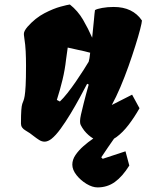

<svg xmlns="http://www.w3.org/2000/svg" viewBox="-20 -607 638 836"><path d="M432.1 10.3Q410.2 10.7 387 -3.2Q363.8 -17.1 346.7 -38.6Q337.4 -50.8 331.3 -63Q325.2 -75.2 332.5 -107.9Q339.4 -137.2 344.5 -157.7Q349.6 -178.2 354.7 -196.8Q359.9 -215.3 366.2 -238.8L359.4 -242.2Q346.2 -216.8 327.4 -182.1Q308.6 -147.5 287.1 -111.8Q265.6 -76.2 244.1 -46.6Q222.7 -17.1 203.6 -2Q189.5 8.8 175.8 9.8Q162.6 10.3 150.4 2.4Q138.2 -5.4 126.5 -14.6Q111.3 -27.3 91.3 -38.8Q71.3 -50.3 71.3 -68.4Q71.3 -108.4 72.8 -127.4Q74.2 -146.5 76.9 -154.5Q79.6 -162.6 82.3 -168.9Q85 -175.3 87.4 -189.2Q89.8 -203.1 91.6 -233.6Q93.3 -264.2 93.3 -321.3Q93.3 -355 91.8 -384Q90.3 -413.1 86.4 -437Q84.5 -449.2 84.2 -454.3Q84 -459.5 84 -460Q84 -471.7 99.6 -490.2Q133.8 -528.8 173.3 -549.3Q212.9 -569.8 243.9 -578.1Q274.9 -586.4 284.2 -587.4Q318.8 -560.1 341.6 -521Q364.3 -481.9 381.3 -442.9Q386.2 -486.3 388.9 -518.8Q391.6 -551.3 393.6 -563Q401.9 -568.4 425 -572.5Q448.2 -576.7 475.1 -576.7Q558.1 -576.7 598.1 -517.6Q597.7 -508.3 590.1 -478.8Q582.5 -449.2 569.3 -407.5Q556.2 -365.7 539.6 -318.8Q522.9 -272 504.2 -227.8Q485.4 -183.6 466.8 -149.9L555.2 -194.8L587.4 -135.7Q565.4 -96.7 540 -63.5Q514.6 -30.3 487.3 -10.3Q460 9.8 432.1 10.3ZM240.7 -165Q255.4 -178.7 273.9 -202.1Q292.5 -225.6 310.8 -252.4Q329.1 -279.3 344 -302.5Q358.9 -325.7 366.2 -338.4Q369.1 -352.1 369.4 -352.8Q369.6 -353.5 369.9 -356.2Q370.1 -358.9 372.6 -377.4Q345.7 -384.8 321 -389.6Q296.4 -394.5 274.9 -399.9L267.6 -347.7Q262.7 -303.2 252.2 -259.8Q241.7 -216.3 227.5 -171.9ZM404.8 209Q382.3 209 356.7 193.6Q331.1 178.2 313 155.3Q294.9 132.3 294.9 109.9Q294.9 88.4 308.6 68.1Q322.3 47.9 342.8 29.8Q363.3 11.7 384.8 -2.9Q406.2 -17.6 421.9 -27.3L517.6 -61.5Q504.9 -43.9 486.6 -17.8Q468.3 8.3 450.4 34.2Q432.6 60.1 420.9 78.1L427.2 84.5L526.4 51.8L543 113.8Q513.2 161.6 480.2 185.3Q447.3 209 404.8 209Z"/></svg>

Font: Fruktur
Style: Italic
Weight: 400
Italic angle: -8°
Designer: Viktoriya Grabowska, Eben Sorkin
Foundry: Viktoriya Grabowska
Version: Version 1.008; ttfautohint (v1.8.4.7-5d5b)